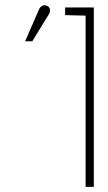

<svg xmlns="http://www.w3.org/2000/svg" viewBox="-20 -729 422 749"><path d="M346 0V-700H234V-670L314 -668V0ZM106 -568 171 -674C179 -686 176 -702 162 -707C149 -712 137 -704 132 -692L78 -568Z"/></svg>

Font: Advent Pro
Style: ExtraLight
Weight: 250
Designer: Andreas Kalpakidis
Foundry: Andreas Kalpakidis
Version: Version 2.002 2007